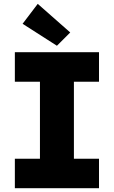

<svg xmlns="http://www.w3.org/2000/svg" viewBox="-20 -996 602 1016"><path d="M191.4 0V-719.7H371.1V0ZM58.6 0V-156.2H503.9V0ZM58.6 -563.5V-719.7H503.9V-563.5ZM281.2 -753.9 99.6 -870.1 179.7 -975.6 351.6 -824.2Z"/></svg>

Font: Reddit Mono Black
Style: Regular
Weight: 900
Monospace: yes
Designer: Stephen Hutchings
Foundry: Reddit
Version: Version 1.014